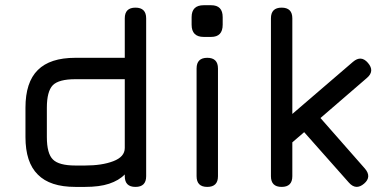

<svg xmlns="http://www.w3.org/2000/svg" viewBox="-20 -734 1488 754"><path d="M314 0C314 0 314 0 314 0C351.5 0 383 -4 408.5 -12.5C434 -21 454.5 -33 470 -49C470 -49 470 -42 470 -42C470 -42 470 -42 470 -42C470 -14 484 0 512 0C512 0 512 0 512 0C540 0 554 -14 554 -42C554 -42 554 -662 554 -662C554 -662 554 -662 554 -662C554 -690 540 -704 512 -704C512 -704 512 -704 512 -704C484 -704 470 -690 470 -662C470 -662 470 -507 470 -507C470 -507 276 -507 276 -507C276 -507 276 -507 276 -507C209.5 -507 160.5 -491 128.5 -459C96 -427 80 -377.5 80 -311C80 -311 80 -196 80 -196C80 -196 80 -196 80 -196C80 -129.5 96 -80.5 128.5 -48.5C160.5 -16 209.5 0 276 0C276 0 314 0 314 0ZM276 -84C233 -84 203.5 -92 188 -107.5C172 -123 164 -152.5 164 -196C164 -196 164 -311 164 -311C164 -311 164 -311 164 -311C164 -354 172 -383.5 187.5 -399.5C203 -415 232.5 -423 276 -423C276 -423 470 -423 470 -423C470 -423 470 -153 470 -153C470 -153 470 -153 470 -153C470 -129.5 455 -112.5 425 -101C395 -89.5 358 -84 314 -84C314 -84 276 -84 276 -84C276 -84 276 -84 276 -84Z M809 -589C809 -589 809 -589 809 -589C839.5 -589 854.5 -605 854.5 -637C854.5 -637 854.5 -666.5 854.5 -666.5C854.5 -666.5 854.5 -666.5 854.5 -666.5C854.5 -698 839.5 -713.5 809 -713.5C809 -713.5 780 -713.5 780 -713.5C780 -713.5 780 -713.5 780 -713.5C748.5 -713.5 732.5 -698 732.5 -666.5C732.5 -666.5 732.5 -637 732.5 -637C732.5 -637 732.5 -637 732.5 -637C732.5 -605 748.5 -589 780 -589C780 -589 809 -589 809 -589ZM794 0C822 0 836 -14 836 -42C836 -42 836 -465 836 -465C836 -465 836 -465 836 -465C836 -493 822 -507 794 -507C794 -507 794 -507 794 -507C766 -507 752 -493 752 -465C752 -465 752 -42 752 -42C752 -42 752 -42 752 -42C752 -14 766 0 794 0C794 0 794 0 794 0Z M1086 0C1114 0 1128 -14 1128 -42C1128 -42 1128 -175 1128 -175C1128 -175 1174.5 -215 1174.5 -215C1174.5 -215 1350 -17 1350 -17C1350 -17 1350 -17 1350 -17C1368.5 4 1388.5 5.5 1410 -13C1410 -13 1410 -13 1410 -13C1430.5 -30.5 1431.5 -50.5 1413 -72C1413 -72 1238.5 -270.5 1238.5 -270.5C1238.5 -270.5 1421 -428 1421 -428C1421 -428 1421 -428 1421 -428C1442 -446 1443.5 -465.5 1425 -487C1425 -487 1425 -487 1425 -487C1407 -508 1387.5 -509.5 1366 -491C1366 -491 1128 -286.5 1128 -286.5C1128 -286.5 1128 -662 1128 -662C1128 -662 1128 -662 1128 -662C1128 -690 1114 -704 1086 -704C1086 -704 1086 -704 1086 -704C1058 -704 1044 -690 1044 -662C1044 -662 1044 -42 1044 -42C1044 -42 1044 -42 1044 -42C1044 -14 1058 0 1086 0C1086 0 1086 0 1086 0Z"/></svg>

Font: Jura-Fortis-Bold
Style: Bold
Weight: 500
Designer: Daniel Johnson, Alexei Vanyashin, Mirko Velimirovic
Foundry: Daniel Johnson
Version: ""